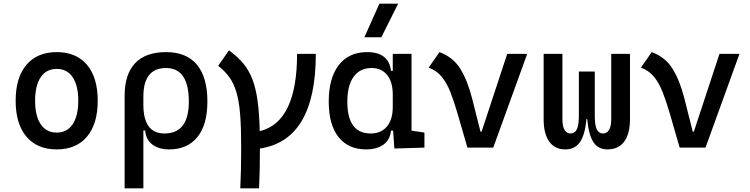

<svg xmlns="http://www.w3.org/2000/svg" viewBox="-20 -815 4142 1060"><path d="M293 9.8Q185.5 9.8 126 -60.5Q66.4 -130.9 66.4 -258.8Q66.4 -387.2 126 -457.3Q185.5 -527.3 293 -527.3Q400.9 -527.3 460.2 -457.3Q519.5 -387.2 519.5 -258.8Q519.5 -130.9 460.2 -60.5Q400.9 9.8 293 9.8ZM293 -83Q350.1 -83 381.1 -128.9Q412.1 -174.8 412.1 -258.8Q412.1 -343.3 381.1 -388.9Q350.1 -434.6 293 -434.6Q235.8 -434.6 204.8 -388.9Q173.8 -343.3 173.8 -258.8Q173.8 -174.8 204.8 -128.9Q235.8 -83 293 -83Z M914.1 9.8Q857.4 9.8 821.8 -16.6Q786.1 -43 781.2 -94.7H771.5V224.6H668V-285.6Q668 -404.8 725.8 -466.1Q783.7 -527.3 896.5 -527.3Q1009.3 -527.3 1067.1 -458Q1125 -388.7 1125 -253.9Q1125 -126.5 1069.8 -58.3Q1014.6 9.8 914.1 9.8ZM771.5 -237.3Q771.5 -78.1 887.7 -78.1Q1022.5 -78.1 1022.5 -253.9Q1022.5 -439.5 896.5 -439.5Q771.5 -439.5 771.5 -281.2Z M1306.6 224.6Q1309.1 176.8 1310.3 119.4Q1311.5 62 1311.5 -4.9Q1311.5 -108.9 1305.9 -181.2Q1300.3 -253.4 1286.1 -302.7Q1272 -352.1 1247.3 -387Q1222.7 -421.9 1184.6 -451.7L1244.1 -537.1Q1290.5 -503.4 1322.3 -465.6Q1354 -427.7 1373.3 -377.7Q1392.6 -327.6 1402.1 -258.1Q1411.6 -188.5 1414.1 -90.8Q1620.1 -141.1 1620.1 -517.6H1723.6Q1723.6 -41 1415 4.9Q1415 68.8 1413.8 123.5Q1412.6 178.2 1410.2 224.6Z M2001 9.8Q1902.8 9.8 1848.9 -58.3Q1794.9 -126.5 1794.9 -253.9Q1794.9 -384.3 1850.3 -455.8Q1905.8 -527.3 2006.8 -527.3Q2126.5 -527.3 2138.7 -423.8H2148.4V-517.6H2252V-93.8L2323.2 -83V0L2157.2 4.9L2150.4 -93.8H2138.7Q2133.3 -42 2096.4 -16.1Q2059.6 9.8 2001 9.8ZM2148.4 -224.6V-293Q2148.4 -362.3 2117.4 -400.9Q2086.4 -439.5 2031.2 -439.5Q1967.3 -439.5 1932.4 -391.1Q1897.5 -342.8 1897.5 -253.9Q1897.5 -78.1 2026.4 -78.1Q2084 -78.1 2116.2 -116.7Q2148.4 -155.3 2148.4 -224.6ZM1991.7 -609.4 2074.7 -794.9H2178.2L2085.4 -609.4Z M2560.5 0 2505.4 -190.4Q2486.3 -255.9 2466.6 -306.4Q2446.8 -356.9 2418.7 -391.1Q2390.6 -425.3 2346.7 -441.9L2406.2 -527.3Q2481.4 -499.5 2521.2 -435.3Q2561 -371.1 2585.9 -273.4L2632.8 -87.9H2638.7L2780.3 -517.6H2890.6L2703.1 0Z M3333.5 9.8Q3282.7 9.8 3256.3 -30Q3230 -69.8 3221.7 -158.2H3217.8Q3209.5 -69.8 3181.6 -30Q3153.8 9.8 3101.1 9.8Q3043 9.8 3012.2 -33.4Q2981.4 -76.7 2981.4 -156.2V-517.6H3085V-156.2Q3085 -119.1 3096.4 -98.6Q3107.9 -78.1 3130.4 -78.1Q3152.8 -78.1 3164.3 -100.3Q3175.8 -122.6 3175.8 -175.8V-419.9H3263.7V-175.8Q3263.7 -122.6 3275.1 -100.3Q3286.6 -78.1 3309.1 -78.1Q3331.5 -78.1 3343 -98.6Q3354.5 -119.1 3354.5 -156.2V-517.6H3458V-156.2Q3458 -76.7 3426.3 -33.4Q3394.5 9.8 3333.5 9.8Z M3732.4 0 3677.2 -190.4Q3658.2 -255.9 3638.4 -306.4Q3618.7 -356.9 3590.6 -391.1Q3562.5 -425.3 3518.6 -441.9L3578.1 -527.3Q3653.3 -499.5 3693.1 -435.3Q3732.9 -371.1 3757.8 -273.4L3804.7 -87.9H3810.5L3952.1 -517.6H4062.5L3875 0Z"/></svg>

Font: CaskaydiaMono NF
Style: Regular
Weight: 400
Designer: Aaron Bell
Foundry: Saja Typeworks
Version: Version 2111.001; ttfautohint (v1.8.4);Nerd Fonts 3.1.1